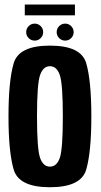

<svg xmlns="http://www.w3.org/2000/svg" viewBox="-20 -800 434 825"><path d="M194.5 4.5Q61 4.5 38.8 -71.5Q16.5 -147.5 16.5 -299.5Q16.5 -452.5 38.8 -528.2Q61 -604 194.5 -604Q328.5 -604 350.5 -528.2Q372.5 -452.5 372.5 -299.5Q372.5 -147.5 350.5 -71.5Q328.5 4.5 194.5 4.5ZM194.5 -84Q224 -84 237 -121.8Q250 -159.5 250 -299.5Q250 -439.5 237 -477.5Q224 -515.5 194.5 -515.5Q165.5 -515.5 152.2 -477.5Q139 -439.5 139 -299.5Q139 -159.5 152.2 -121.8Q165.5 -84 194.5 -84ZM129 -625.5Q114 -625.5 103.2 -636.2Q92.5 -647 92.5 -662Q92.5 -677 103.2 -687.8Q114 -698.5 129 -698.5Q144 -698.5 154.8 -687.8Q165.5 -677 165.5 -662Q165.5 -647 154.8 -636.2Q144 -625.5 129 -625.5ZM260 -625.5Q245 -625.5 234.2 -636.2Q223.5 -647 223.5 -662Q223.5 -677 234.2 -687.8Q245 -698.5 260 -698.5Q275 -698.5 285.8 -687.8Q296.5 -677 296.5 -662Q296.5 -647 285.8 -636.2Q275 -625.5 260 -625.5ZM86.5 -734V-780.5H302V-734Z"/></svg>

Font: Anybody Condensed SemiBold
Style: Regular
Weight: 600
Width: 3
Designer: Tyler Finck
Foundry: Etcetera Type Company
Version: Version 1.010; ttfautohint (v1.8.3) -l 8 -r 50 -G 200 -x 14 